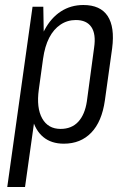

<svg xmlns="http://www.w3.org/2000/svg" viewBox="-20 -567 510 767"><path d="M235 7Q185 7 153 -19.5Q121 -46 108.5 -95.5Q96 -145 105 -212L122 -331Q132 -399 158 -447.5Q184 -496 223.5 -521.5Q263 -547 313 -547Q381 -547 410 -503Q439 -459 428 -374L399 -166Q387 -81 344.5 -37Q302 7 235 7ZM110 -540H153L156 -361L80 180H9ZM222 -52Q266 -52 292.5 -80.5Q319 -109 327 -162L356 -377Q364 -431 345 -459Q326 -487 283 -487Q249 -487 221.5 -468.5Q194 -450 176.5 -416Q159 -382 152 -332L135 -209Q125 -136 148.5 -94Q172 -52 222 -52Z"/></svg>

Font: Pathway Extreme Condensed Light
Style: Italic
Weight: 300
Width: 3
Italic angle: -8°
Version: Version 1.001;gftools[0.9.26]